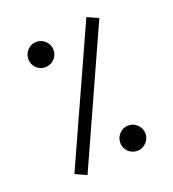

<svg xmlns="http://www.w3.org/2000/svg" viewBox="-120 -736 743 823"><g transform="rotate(-20 252.0 -324.0)"><path d="M366.2 -643.1 417 -620.1 139.2 -4.9 87.9 -28.3ZM70.8 -558.6Q70.8 -582.5 87.9 -599.6Q105 -616.7 128.4 -616.7Q151.9 -616.7 168.9 -599.6Q186 -582.5 186 -558.6Q186 -535.2 168.9 -518.1Q151.9 -501 128.4 -501Q104.5 -501 87.6 -517.3Q70.8 -533.7 70.8 -558.6ZM318.4 -86.9Q318.4 -110.8 335.4 -127.9Q352.5 -145 376 -145Q399.4 -145 416.5 -127.9Q433.6 -110.8 433.6 -86.9Q433.6 -63.5 416.5 -46.4Q399.4 -29.3 376 -29.3Q352.1 -29.3 335.2 -45.7Q318.4 -62 318.4 -86.9Z"/></g></svg>

Font: Vazir Light
Style: Light
Weight: 300
Designer: Saber Rastikerdar
Foundry: Saber Rastikerdar
Version: Version 30.0.0